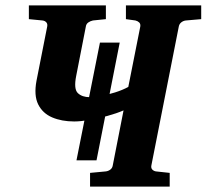

<svg xmlns="http://www.w3.org/2000/svg" viewBox="-20 -691 765 711"><path d="M337.4 -97.2H263.2L350.1 -533.2H423.3ZM725.1 -620.1 668.5 -615.2Q659.2 -614.3 651.6 -608.4Q644 -602.5 642.1 -592.8L540.5 -78.1Q538.6 -68.4 544.4 -62.7Q550.3 -57.1 558.1 -56.2L608.4 -50.8V0H313.5V-50.8L371.1 -56.2Q380.4 -57.1 388.2 -62.7Q396 -68.4 397.5 -78.1L437.5 -282.2Q411.6 -271 377.7 -261.7Q343.8 -252.4 311 -246.8Q278.3 -241.2 254.9 -241.2Q208.5 -241.2 173.1 -256.3Q137.7 -271.5 121.3 -304.7Q105 -337.9 115.2 -392.1L154.8 -592.8Q156.7 -602.5 151.4 -608.4Q146 -614.3 137.2 -615.2L86.9 -620.1V-670.9H372.1V-620.1L324.2 -615.2Q314.9 -613.3 307.1 -607.9Q299.3 -602.5 297.9 -592.8L262.2 -410.2Q252.4 -361.3 268.3 -346.2Q284.2 -331.1 312.5 -331.1Q329.1 -331.1 354.2 -335.7Q379.4 -340.3 406.5 -348.9Q433.6 -357.4 455.1 -369.1L499.5 -592.8Q501 -602.5 495.4 -607.9Q489.7 -613.3 481.4 -615.2L446.3 -620.1V-670.9H725.1Z"/></svg>

Font: Charis
Style: Bold Italic
Weight: 700
Italic angle: -11°
Designer: Walt Agee, Miriam Martin, Annie Olsen, Victor Gaultney, Lorna Priest, Alan Ward, Bob Hallissy, Martin Hosken, Sharon Cor
Foundry: SIL Global
Version: Version 7.000